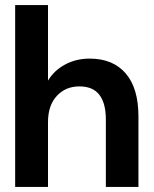

<svg xmlns="http://www.w3.org/2000/svg" viewBox="-20 -740 609 760"><path d="M40 0V-720H170V-421Q194 -461 237.5 -484.5Q281 -508 335 -508Q427 -508 477.5 -449.5Q528 -391 528 -279V0H399V-267Q399 -331 373.5 -364.5Q348 -398 294 -398Q240 -398 205 -360.5Q170 -323 170 -256V0Z"/></svg>

Font: Host Grotesk Light
Style: Bold
Weight: 700
Version: Version 1.003